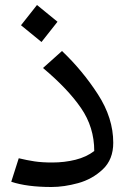

<svg xmlns="http://www.w3.org/2000/svg" viewBox="-20 -734 518 768"><path d="M25 -7 55 -101Q88 -93 118 -88.5Q148 -84 189 -84Q238 -84 282 -95Q326 -106 357 -130Q357 -225 304 -302Q251 -379 152 -462L228 -530Q310 -452 371.5 -357Q433 -262 433 -163Q433 -96 391 -56.5Q349 -17 292.5 -1.5Q236 14 186 14Q88 14 25 -7ZM64 -633 128 -714 210 -647 146 -566Z"/></svg>

Font: FiraGO
Style: Italic
Weight: 400
Italic angle: -8°
Designer: bBox Type GmbH
Foundry: bBox Type GmbH
Version: Version 1.001